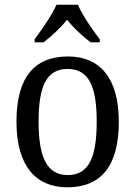

<svg xmlns="http://www.w3.org/2000/svg" viewBox="-20 -786 576 816"><path d="M127 -619V-606H165C199 -632 237 -667 265 -702C293 -667 331 -632 365 -606H404V-619C375 -657 330 -721 311 -766H220C201 -721 155 -657 127 -619ZM266 10C410 10 485 -81 485 -269C485 -456 403 -546 269 -546C125 -546 50 -456 50 -269C50 -81 132 10 266 10ZM268 -42C178 -42 144 -120 144 -269C144 -418 177 -493 267 -493C358 -493 391 -418 391 -269C391 -120 359 -42 268 -42Z"/></svg>

Font: Noto Serif Ethiopic SemiCondensed
Style: Regular
Weight: 400
Width: 4
Designer: Monotype Design Team
Foundry: Monotype Imaging Inc.
Version: Version 2.102